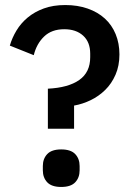

<svg xmlns="http://www.w3.org/2000/svg" viewBox="-20 -730 527 762"><path d="M170 -219V-378Q251 -382 294.5 -412.5Q338 -443 338 -503V-517Q338 -563 310 -588.5Q282 -614 235 -614Q185 -614 155 -585Q125 -556 114 -511L19 -549Q28 -580 45.5 -609Q63 -638 90 -660.5Q117 -683 154 -696.5Q191 -710 239 -710Q288 -710 328 -696Q368 -682 396 -656.5Q424 -631 439 -594.5Q454 -558 454 -514Q454 -469 438.5 -433.5Q423 -398 397.5 -373Q372 -348 340 -332.5Q308 -317 274 -311V-219ZM223 12Q185 12 167.5 -6.5Q150 -25 150 -54V-71Q150 -100 167.5 -118.5Q185 -137 223 -137Q261 -137 278.5 -118.5Q296 -100 296 -71V-54Q296 -25 278.5 -6.5Q261 12 223 12Z"/></svg>

Font: IBM Plex Sans Arabic Medm
Style: Regular
Weight: 500
Designer: Mike Abbink, Paul van der Laan, Pieter van Rosmalen, Wael Morcos, Khajak Apelian
Foundry: Bold Monday
Version: Version 1.005